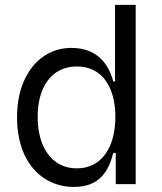

<svg xmlns="http://www.w3.org/2000/svg" viewBox="-20 -747 656 779"><path d="M280.5 11.4C385.3 11.4 420.8 -54 439.6 -126.4H449.6V0H530.5V-727.3H446.7V-416.2H439.6C420.8 -487.2 374.6 -552.6 269.2 -552.6C143.8 -552.6 48.7 -443.2 49 -271.3C48.7 -98 143.8 11.4 280.5 11.4ZM291.9 -63.9C186.4 -63.9 132.5 -156.2 132.8 -272.7C132.5 -387.8 185 -477.3 291.9 -477.3C393.8 -477.3 447.8 -394.9 448.2 -272.7C447.8 -149.1 392.4 -63.9 291.9 -63.9Z"/></svg>

Font: Riot Sans 2.0
Style: Regular
Weight: 400
Designer: Rasmus Andersson
Foundry: rsms
Version: Version 3.006;hotconv 1.0.109;makeotfexe 2.5.65596